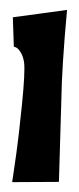

<svg xmlns="http://www.w3.org/2000/svg" viewBox="-20 -720 162 393"><path d="M8.3 -624.5 6.3 -684.6 117.2 -699.7Q106.4 -581.5 105.5 -513.2L100.6 -347.7L4.9 -347.2Q8.3 -369.6 13.2 -404.1Q18.1 -438.5 24.9 -505.4Q31.7 -572.3 29.3 -592.3Q27.3 -605 22.2 -613Q17.1 -621.1 12.7 -623Z"/></svg>

Font: Some Time Later
Style: Regular
Weight: 400
Version: Version 003.300